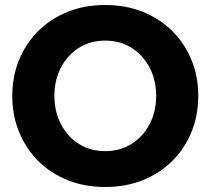

<svg xmlns="http://www.w3.org/2000/svg" viewBox="-20 -733 839 766"><path d="M400 13Q316 13 248 -15Q180 -43 131 -92.5Q82 -142 55.5 -208Q29 -274 29 -351Q29 -427 55.5 -492.5Q82 -558 131 -607.5Q180 -657 248 -685Q316 -713 400 -713Q483 -713 551.5 -685Q620 -657 669 -607.5Q718 -558 744.5 -492.5Q771 -427 771 -351Q771 -274 744.5 -208Q718 -142 669 -92.5Q620 -43 551.5 -15Q483 13 400 13ZM400 -130Q459 -130 505 -159Q551 -188 577 -238Q603 -288 603 -351Q603 -413 577 -463Q551 -513 505 -542Q459 -571 400 -571Q340 -571 294.5 -542Q249 -513 223 -463Q197 -413 197 -351Q197 -288 223 -238Q249 -188 294.5 -159Q340 -130 400 -130Z"/></svg>

Font: MuseoModerno
Style: Bold
Weight: 700
Designer: Pablo Cosgaya, Héctor Gatti, Marcela Romero, and the Authors of The MuseoModerno Project.
Foundry: Omnibus-Type Team
Version: Version 1.001